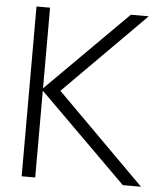

<svg xmlns="http://www.w3.org/2000/svg" viewBox="-52 -765 680 811"><g transform="rotate(5 288.0 -360.0)"><path d="M70 0H127.5V-368L499 0H576L201.5 -374L546 -720H470L127.5 -378V-720H70Z"/></g></svg>

Font: Eudonet Light
Style: Regular
Weight: 300
Designer: Mikhail Sharanda
Foundry: Mikhail Sharanda
Version: Version 4.503;Glyphs 3.1.2 (3151)